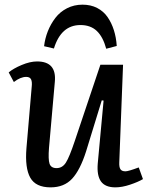

<svg xmlns="http://www.w3.org/2000/svg" viewBox="-20 -785 680 819"><path d="M332 -765.1Q367.2 -765.1 394.5 -751Q421.9 -736.8 439 -711.9Q456.1 -687 465.8 -656.2Q475.6 -625.5 478 -588.9L433.1 -577.1Q419.4 -627.9 392.8 -653.1Q366.2 -678.2 323.2 -678.2Q240.7 -678.2 210 -578.1L168 -587.9Q171.9 -621.1 184.1 -651.9Q196.3 -682.6 216.1 -708.5Q235.8 -734.4 265.9 -749.8Q295.9 -765.1 332 -765.1ZM17.1 -476.1Q36.6 -492.7 72.5 -507.8Q108.4 -522.9 138.2 -522.9Q222.2 -522.9 213.9 -436L189 -153.8Q185.1 -105 191.4 -86.4Q197.8 -67.9 221.2 -67.9Q246.1 -67.9 261 -91.3Q275.9 -114.7 298.8 -183.1L408.2 -508.8H504.9L488.8 -92.8Q487.8 -72.3 493.7 -63.2Q499.5 -54.2 515.1 -54.2Q527.3 -54.2 571.8 -70.8L589.8 -21Q569.3 -8.8 534.9 2.7Q500.5 14.2 472.2 14.2Q428.7 14.2 410.6 -11.2Q392.6 -36.6 397 -87.9L421.9 -356L414.1 -356.9L347.2 -139.2Q321.8 -59.6 287.6 -22.7Q253.4 14.2 195.8 14.2Q132.3 14.2 109.1 -27.1Q85.9 -68.4 92.8 -152.8L115.2 -414.1Q117.7 -436 112.5 -446.5Q107.4 -457 91.8 -457Q67.4 -457 39.1 -435.1Z"/></svg>

Font: Literata Book Medium
Style: Italic
Weight: 500
Italic angle: -3°
Designer: Latin by Veronika Burian and Jose Scaglione. Greek by Irene Vlachou. Cyrillic by Vera Evstafieva
Foundry: TypeTogether
Version: Version 1.003;PS 001.003;hotconv 1.0.88;makeotf.lib2.5.64775